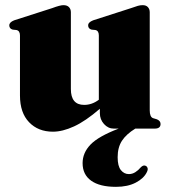

<svg xmlns="http://www.w3.org/2000/svg" viewBox="-20 -499 658 745"><path d="M57.5 -128.5V-361.5Q57.5 -379.5 44 -382.5L29.5 -384Q16 -387.5 16 -400.5Q16 -412.5 34.5 -420L182.5 -467.5Q213 -479 226 -479Q240.5 -479 247.8 -471.2Q255 -463.5 255 -451.5V-153.5Q255 -92 306.5 -92Q337 -92 363.5 -112V-361.5Q363.5 -379.5 350.5 -382.5L335.5 -384Q322 -387.5 322 -400.5Q322 -412.5 341 -420L488.5 -467.5Q505 -473.5 514.5 -476.2Q524 -479 533.5 -479Q547 -479 554 -471.2Q561 -463.5 561 -451.5V-71Q561 -45 574 -40.5L589 -36Q603 -30 603 -18Q603 0 580.5 0H505Q470 21.5 453.2 47.2Q436.5 73 436.5 111Q436.5 145.5 449 161Q461.5 176.5 480 176.5Q493.5 176.5 505.2 169Q517 161.5 525.5 151Q535.5 140.5 544 144Q549.5 145.5 552.2 152Q555 158.5 550 168.5Q538.5 193 507 209.5Q475.5 226 430 226Q367 226 333.8 202.2Q300.5 178.5 300.5 134Q300.5 94 331.2 62Q362 30 440.5 0H421.5Q399.5 0 383.5 -17.8Q367.5 -35.5 367.5 -60V-77Q312 -29 267.2 -8.5Q222.5 12 185.5 12Q128 12 92.8 -24.8Q57.5 -61.5 57.5 -128.5Z"/></svg>

Font: Fraunces 72pt S000 Black
Style: Regular
Weight: 900
Version: Version 1.000; ttfautohint (v1.8.3)